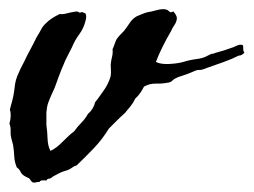

<svg xmlns="http://www.w3.org/2000/svg" viewBox="-30 -365 543 411"><path d="M139.6 -337.9Q147.5 -339.8 148.4 -338.4Q149.4 -336.9 152.3 -336.9Q156.2 -332 153.3 -321.3Q149.4 -304.7 139.6 -291.5Q129.9 -278.3 124 -263.7Q117.2 -250 113.3 -242.7Q109.4 -235.4 106.4 -227.5Q101.6 -216.8 96.7 -203.6Q91.8 -190.4 86.9 -176.8Q83 -168.9 81.1 -164.1Q76.2 -153.3 73.2 -145Q70.3 -136.7 69.3 -124V-97.7Q71.3 -84 71.8 -68.4Q72.3 -52.7 78.1 -42Q90.8 -47.9 104.5 -62Q118.2 -76.2 128.9 -84Q135.7 -93.8 144 -102.1Q152.3 -110.4 158.2 -121.1Q169.9 -130.9 173.8 -146.5Q178.7 -152.3 183.1 -158.7Q187.5 -165 192.4 -171.9Q200.2 -182.6 205.1 -196.3Q208 -204.1 207.5 -211.9Q207 -219.7 207 -227.5Q208 -236.3 210 -244.1Q211.9 -252 210.9 -259.8Q212.9 -263.7 214.4 -268.1Q215.8 -272.5 217.8 -277.3Q219.7 -282.2 225.1 -288.1Q230.5 -293.9 235.4 -298.8Q242.2 -307.6 248 -316.4Q253.9 -325.2 262.7 -330.1Q267.6 -332 274.4 -335Q281.2 -337.9 286.1 -338.9Q293 -339.8 305.7 -343.3Q318.4 -346.7 325.2 -344.7Q329.1 -343.8 332.5 -340.3Q335.9 -336.9 340.8 -340.8Q348.6 -332 348.6 -326.2Q348.6 -320.3 344.7 -313.5Q338.9 -304.7 337.9 -302.2Q336.9 -299.8 335.9 -297.9Q327.1 -283.2 318.4 -265.6Q309.6 -248 303.7 -232.4Q313.5 -227.5 329.6 -228Q345.7 -228.5 358.4 -231.4Q362.3 -232.4 365.7 -233.4Q369.1 -234.4 373 -235.4Q380.9 -237.3 392.1 -238.8Q403.3 -240.2 411.1 -244.1Q421.9 -250 424.8 -250Q427.7 -250 431.6 -252Q450.2 -256.8 462.9 -261.7Q469.7 -263.7 476.6 -267.1Q483.4 -270.5 489.3 -268.6Q491.2 -266.6 490.7 -261.7Q490.2 -256.8 493.2 -252Q485.4 -245.1 481.4 -246.1Q465.8 -238.3 447.8 -231.9Q429.7 -225.6 413.1 -219.7Q401.4 -214.8 397.5 -215.3Q393.6 -215.8 388.7 -213.9Q371.1 -206.1 360.8 -203.1Q350.6 -200.2 343.8 -196.3Q340.8 -194.3 338.4 -191.9Q335.9 -189.5 332 -188.5Q316.4 -185.5 303.7 -186Q291 -186.5 278.3 -179.7Q275.4 -173.8 270.5 -166.5Q265.6 -159.2 259.8 -154.3Q254.9 -144.5 249.5 -137.7Q244.1 -130.9 237.3 -123Q228.5 -115.2 219.7 -106.4Q210.9 -97.7 203.1 -89.8Q189.5 -67.4 171.4 -48.3Q153.3 -29.3 133.8 -10.7Q128.9 -9.8 124.5 -6.3Q120.1 -2.9 115.2 -1Q102.5 2.9 100.6 3.9Q98.6 4.9 94.7 6.8Q86.9 10.7 84.5 12.2Q82 13.7 80.1 15.6Q77.1 17.6 74.2 17.6Q71.3 17.6 69.3 21.5Q56.6 19.5 54.7 24.4Q49.8 24.4 46.9 25.4Q43.9 26.4 40 25.4Q37.1 23.4 35.6 21Q34.2 18.6 32.2 16.6Q17.6 10.7 14.6 3.9Q11.7 -2.9 5.9 -6.8Q1 -18.6 0.5 -30.3Q0 -42 -2 -54.7Q-2.9 -58.6 -3.9 -62Q-4.9 -65.4 -5.9 -69.3Q-7.8 -77.1 -7.3 -85Q-6.8 -92.8 -9.8 -100.6Q-4.9 -117.2 -8.8 -130.9Q-6.8 -137.7 -3.9 -148.9Q-1 -160.2 0 -168Q1 -177.7 2.4 -186Q3.9 -194.3 6.8 -201.7Q9.8 -209 13.7 -217.3Q17.6 -225.6 23.4 -236.3Q27.3 -245.1 32.2 -253.9Q37.1 -262.7 42 -272.5Q46.9 -282.2 48.3 -285.2Q49.8 -288.1 54.7 -295.9Q57.6 -300.8 59.6 -304.7Q61.5 -308.6 66.4 -313.5Q74.2 -321.3 81.1 -325.7Q87.9 -330.1 97.7 -335Q102.5 -334 108.9 -335.4Q115.2 -336.9 121.6 -338.4Q127.9 -339.8 132.8 -340.3Q137.7 -340.8 139.6 -337.9Z"/></svg>

Font: Seaweed Script
Style: Regular
Weight: 400
Designer: Squid
Foundry: Font Diner, Inc DBA Neapolitan
Version: Version 1.000